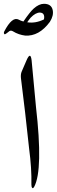

<svg xmlns="http://www.w3.org/2000/svg" viewBox="-50 -988 298 1009"><path d="M89 -670Q110 -719 116 -672L139 -427Q177 -96 130 -7Q123 5 119 -1Q115 -6 115 -18Q117 -102 103 -207Q103 -211 82 -397L60 -578Q58 -598 64 -612ZM73 -875Q90 -900 103.5 -917Q117 -934 127 -943Q155 -968 181 -968Q220 -968 227 -935Q233 -906 212 -873Q155 -796 82 -801Q66 -803 49.5 -808.5Q33 -814 17 -824Q5 -831 -5 -821L-14 -814Q-23 -807 -26 -808Q-32 -813 -28 -822Q14 -903 48 -885Q53 -882 59.5 -879.5Q66 -877 73 -875ZM111 -895Q101 -883 93 -871Q136 -864 181 -886Q185 -906 177 -915Q172 -921 160 -922Q137 -922 111 -895Z"/></svg>

Font: Amiri Quran
Style: Regular
Weight: 400
Designer: Khaled Hosny
Version: Version 0.117